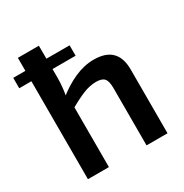

<svg xmlns="http://www.w3.org/2000/svg" viewBox="-162 -829 921 959"><g transform="rotate(-30 298.0 -350.0)"><path d="M327 -625V-565H2V-625ZM395 -503Q531 -503 531 -368V0H410V-331Q410 -371 396.5 -386Q383 -401 350 -401Q313 -401 274 -385Q235 -369 180 -337L171 -407Q227 -453 283.5 -478Q340 -503 395 -503ZM193 -700 194 -520Q194 -483 190 -450.5Q186 -418 181 -395L193 -381V0H72V-700Z"/></g></svg>

Font: Exo 2 SemiBold
Style: Regular
Weight: 600
Designer: Natanael Gama
Foundry: Natanael Gama
Version: Version 2.010